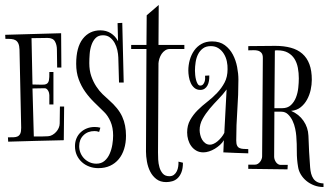

<svg xmlns="http://www.w3.org/2000/svg" viewBox="-20 -690 1332 779"><path d="M111.8 -347.2Q133.8 -347.2 147.7 -346.4Q161.6 -345.7 168.9 -349.6Q176.3 -353.5 178.5 -364.3Q180.7 -375 180.2 -397.9H196.8V-266.1H180.2V-304.2Q180.2 -308.1 179 -313Q177.7 -317.9 175.3 -322Q172.9 -326.2 169.4 -329.1Q166 -332 161.1 -332L111.8 -331.1L117.2 -136.2Q132.3 -136.2 146.5 -136.2Q160.6 -136.2 174.8 -137.2Q184.1 -137.7 192.6 -142.6Q201.2 -147.5 207.8 -154.8Q214.4 -162.1 218.3 -171.1Q222.2 -180.2 222.2 -189L223.1 -257.8H240.2L238.8 -121.1Q182.6 -120.1 126 -118.4Q69.3 -116.7 13.2 -115.2L12.2 -132.8Q24.9 -132.8 34.9 -133.1Q44.9 -133.3 51.8 -136.7Q58.6 -140.1 62.3 -147.9Q65.9 -155.8 65.9 -170.9V-173.8L59.1 -488.8Q58.6 -503.9 54.7 -512.9Q50.8 -522 43.7 -526.4Q36.6 -530.8 26.1 -531.7Q15.6 -532.7 2 -532.2L1 -548.8L228 -555.2L229 -416H211.9L210.9 -488.8Q210.9 -507.8 202.9 -522Q194.8 -536.1 172.9 -536.1Q156.2 -536.1 140.4 -535.6Q124.5 -535.2 107.9 -535.2Z M481.9 -355H462.9L460 -457Q459.5 -470.7 456.1 -486.6Q452.6 -502.4 445.1 -515.9Q437.5 -529.3 426 -538.1Q414.6 -546.9 397.9 -546.9Q378.9 -546.9 367.9 -535.6Q356.9 -524.4 351.1 -507.3Q345.2 -490.2 343.8 -470.5Q342.3 -450.7 342.3 -434.1Q342.3 -404.3 350.3 -381.1Q358.4 -357.9 370.4 -339.6Q382.3 -321.3 396.2 -307.9Q410.2 -294.4 421.9 -284.2Q440.9 -267.6 454.3 -251Q467.8 -234.4 475.8 -216.8Q483.9 -199.2 487.5 -179.9Q491.2 -160.6 491.2 -139.2Q491.2 -109.9 483.6 -85.7Q476.1 -61.5 461.7 -44.2Q447.3 -26.9 426.5 -17.3Q405.8 -7.8 378.9 -7.8Q359.4 -7.8 342.3 -14.2Q325.2 -20.5 312.3 -32.2Q299.3 -43.9 291.7 -60.3Q284.2 -76.7 284.2 -97.2Q284.2 -114.3 290.3 -128.7Q296.4 -143.1 307.4 -153.3Q318.4 -163.6 332.8 -169.2Q347.2 -174.8 364.3 -174.8Q376 -174.8 387.2 -171.9L382.3 -154.8Q377.4 -156.7 372.6 -157.5Q367.7 -158.2 363.3 -158.2Q335.9 -158.2 318.6 -141.1Q301.3 -124 301.3 -97.2Q301.3 -82.5 306.6 -69.6Q312 -56.6 321.5 -46.9Q331.1 -37.1 343.8 -31.5Q356.4 -25.9 371.1 -25.9Q391.1 -25.9 404.3 -37.4Q417.5 -48.8 425 -66.2Q432.6 -83.5 435.8 -103.3Q439 -123 439 -140.1Q439 -172.4 428.5 -196.5Q418 -220.7 402.3 -235.8Q382.8 -254.9 362.5 -274.7Q342.3 -294.4 325.9 -317.4Q309.6 -340.3 299.3 -368.2Q289.1 -396 289.1 -431.2Q289.1 -498 315.9 -532.5Q342.8 -566.9 387.2 -566.9Q411.1 -566.9 429.4 -555.4Q447.8 -543.9 459 -522.9L457 -596.2L476.1 -597.2Z M623 -507.8H728V-491.2H668.9Q658.7 -491.2 650.1 -485.6Q641.6 -480 635.7 -471.2Q629.9 -462.4 626.7 -452.1Q623.5 -441.9 623 -433.1L621.1 -71.8Q621.1 -59.6 621.8 -43Q622.6 -26.4 627 -11.2Q631.3 3.9 640.6 14.4Q649.9 24.9 667 24.9Q678.7 24.9 686 19Q693.4 13.2 697.5 4.4Q701.7 -4.4 703.1 -14.6Q704.6 -24.9 704.1 -34.2L722.2 -29.8Q722.2 -6.3 716.1 9Q710 24.4 700.4 33.2Q690.9 42 678.7 45.4Q666.5 48.8 654.3 48.8Q630.4 48.8 614.5 36.6Q598.6 24.4 589.4 6.1Q580.1 -12.2 576.2 -34.2Q572.3 -56.2 572.3 -75.2L574.2 -491.2H512.2V-507.8H574.2L575.2 -627.9L624 -669.9Z M888.2 -121.1Q882.3 -110.8 872.6 -102.1Q862.8 -93.3 851.6 -86.4Q840.3 -79.6 828.1 -75.7Q815.9 -71.8 805.2 -71.8Q788.6 -71.8 776.4 -78.9Q764.2 -85.9 755.9 -97.4Q747.6 -108.9 743.4 -123.3Q739.3 -137.7 739.3 -152.8Q739.3 -181.2 751.5 -202.9Q763.7 -224.6 781.7 -242.7Q799.8 -260.7 821.3 -277.3Q842.8 -293.9 860.8 -313Q878.9 -332 891.1 -355Q903.3 -377.9 903.3 -409.2Q903.8 -424.3 900.4 -440.9Q897 -457.5 888.4 -471.4Q879.9 -485.4 866.7 -494.1Q853.5 -502.9 835.4 -502.9Q815.9 -502.9 803.5 -493.7Q791 -484.4 783.7 -470Q776.4 -455.6 773.7 -437.7Q771 -419.9 771 -402.8Q771 -396 772 -385.7Q772.9 -375.5 775.4 -366Q777.8 -356.4 782 -349.6Q786.1 -342.8 792.5 -342.8Q799.3 -342.8 803.5 -347.2Q807.6 -351.6 809.8 -357.7Q812 -363.8 812.3 -370.6Q812.5 -377.4 812 -382.8L829.1 -383.8Q829.6 -372.6 827.9 -362.1Q826.2 -351.6 821.8 -343.3Q817.4 -335 810.1 -330.1Q802.7 -325.2 792.5 -325.2Q778.3 -325.2 768.8 -333.3Q759.3 -341.3 753.9 -353.3Q748.5 -365.2 746.3 -378.9Q744.1 -392.6 744.1 -403.8Q744.1 -425.8 750 -446.8Q755.9 -467.8 767.6 -484.6Q779.3 -501.5 797.4 -511.7Q815.4 -522 840.3 -522Q871.6 -522 892.1 -506.8Q912.6 -491.7 924.8 -468.5Q937 -445.3 942.1 -418.2Q947.3 -391.1 947.3 -367.2Q947.3 -305.2 942.9 -243.9Q938.5 -182.6 938.5 -120.1Q938.5 -106.4 941.9 -99.4Q945.3 -92.3 951.7 -89.4Q958 -86.4 967 -85.9Q976.1 -85.4 987.3 -85V-67.9Q961.4 -68.8 936.3 -69.6Q911.1 -70.3 886.2 -71.8ZM832 -103Q838.9 -103 846.9 -106.7Q855 -110.4 862.8 -116.9Q870.6 -123.5 877.7 -132.1Q884.8 -140.6 890.1 -150.9L899.4 -327.1Q885.3 -307.6 866.5 -288.3Q847.7 -269 830.8 -249Q814 -229 802 -207.5Q790 -186 790 -162.1Q790 -153.3 792.5 -142.8Q794.9 -132.3 800 -123.5Q805.2 -114.7 813.2 -108.9Q821.3 -103 832 -103Z M1118.2 -21H1147.5L1146.5 -2.9L987.3 -4.9V-22H1015.1Q1021 -22 1026.4 -25.4Q1031.7 -28.8 1035.4 -33.7Q1039.1 -38.6 1041.3 -44.4Q1043.5 -50.3 1043.5 -55.2L1046.4 -455.1Q1046.4 -468.8 1040.8 -475.3Q1035.2 -481.9 1026.6 -484.4Q1018.1 -486.8 1007.6 -486.3Q997.1 -485.8 987.3 -485.8V-502.9Q1015.1 -502.9 1042.2 -503.4Q1069.3 -503.9 1097.2 -503.9Q1132.3 -503.9 1159.9 -496.3Q1187.5 -488.8 1206.5 -472.2Q1225.6 -455.6 1235.4 -429.4Q1245.1 -403.3 1245.1 -366.2Q1245.1 -346.7 1240.5 -325.4Q1235.8 -304.2 1225.8 -285.9Q1215.8 -267.6 1200 -254.9Q1184.1 -242.2 1161.1 -240.2Q1192.9 -226.6 1211.4 -199.7Q1230 -172.9 1231.4 -139.2Q1232.4 -106.9 1234.1 -75Q1235.8 -43 1238.3 -11.2Q1239.3 2.9 1242.4 14.6Q1245.6 26.4 1251.7 35.2Q1257.8 43.9 1267.8 48.8Q1277.8 53.7 1292.5 54.2V68.8Q1272 68.8 1254.4 62Q1236.8 55.2 1223.1 43.9Q1209.5 32.7 1200.7 18.1Q1191.9 3.4 1189.5 -12.2Q1184.1 -43 1184.3 -74.7Q1184.6 -106.4 1182.1 -138.2Q1181.2 -150.9 1177.7 -167.7Q1174.3 -184.6 1167 -200Q1159.7 -215.3 1148.4 -226.1Q1137.2 -236.8 1121.6 -236.8H1093.3L1092.3 -54.2Q1092.3 -48.8 1094.2 -43Q1096.2 -37.1 1099.6 -32.2Q1103 -27.3 1107.9 -24.2Q1112.8 -21 1118.2 -21ZM1124.5 -251Q1147 -251 1160.4 -263.7Q1173.8 -276.4 1180.9 -294.7Q1188 -313 1190.2 -334Q1192.4 -355 1192.4 -372.1Q1192.4 -394 1188.5 -414.8Q1184.6 -435.5 1174.8 -451.2Q1165 -466.8 1148.2 -476.3Q1131.3 -485.8 1105.5 -485.8Q1102.5 -485.8 1100.1 -485.8Q1097.7 -485.8 1095.2 -484.9L1093.3 -251Z"/></svg>

Font: Bigelow Rules
Style: Regular
Weight: 400
Designer: Astigmatic (AOETI)
Foundry: Astigmatic (AOETI)
Version: Version 1.001